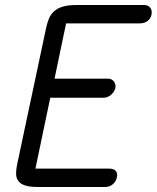

<svg xmlns="http://www.w3.org/2000/svg" viewBox="-20 -744 624 764"><path d="M130 0Q97 0 78.5 -6.5Q60 -13 52 -25Q44 -37 44 -53Q44 -69 48 -89L164 -635Q168 -654 175 -670.5Q182 -687 195 -699Q208 -711 229.5 -717.5Q251 -724 284 -724H553Q570 -724 578 -713Q586 -702 583 -686Q579 -669 566.5 -660Q554 -651 537 -651H243L197 -431H409Q425 -431 433.5 -419.5Q442 -408 439 -393Q435 -378 421.5 -366.5Q408 -355 392 -355H180L121 -73H415Q432 -73 440.5 -64Q449 -55 445 -38Q442 -22 429 -11Q416 0 399 0Z"/></svg>

Font: VDS Compensated
Style: Light Italic
Weight: 300
Italic angle: -12°
Designer: artmaker
Foundry: artmaker
Version: Version 1.000 2012 initial release